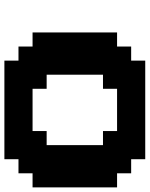

<svg xmlns="http://www.w3.org/2000/svg" viewBox="74 -738 665 852"><g transform="rotate(-90 406.0 -312.5)"><path d="M125 0H562.5V-62.5H625V-125H687.5V-500H625V-562.5H562.5V-625H125V-562.5H62.5V-500H0V-125H62.5V-62.5H125ZM437.5 -125H250V-187.5H187.5V-437.5H250V-500H437.5V-437.5H500V-187.5H437.5Z"/></g></svg>

Font: Faithful 32x
Style: Semibold
Weight: 400
Foundry: Faithful Resource Pack
Version: Version 1.0; January 27, 2023